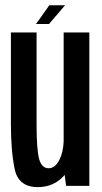

<svg xmlns="http://www.w3.org/2000/svg" viewBox="-20 -724 398 748"><path d="M237.5 0 232 -42.5Q191 5 127.5 5Q52 5 37.2 -65.2Q22.5 -135.5 22.5 -240V-597.5H122.5V-240.5Q122.5 -140.5 132.5 -104.5Q142.5 -68.5 169.5 -68.5Q195 -68.5 211.5 -101.5Q226.5 -131 228 -173.5V-597.5H328V0ZM120 -630.5 129 -642.5 172 -703.5H233.5L171 -630.5Z"/></svg>

Font: Anybody Condensed Medium
Style: Regular
Weight: 500
Width: 3
Designer: Tyler Finck
Foundry: Etcetera Type Company
Version: Version 1.010; ttfautohint (v1.8.3) -l 8 -r 50 -G 200 -x 14 